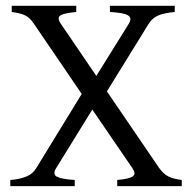

<svg xmlns="http://www.w3.org/2000/svg" viewBox="-20 -635 655 655"><path d="M379.9 0V-21Q401.4 -22.9 414.6 -26.1Q427.7 -29.3 433.6 -33.9Q439.5 -38.6 438.7 -45.4Q438 -52.2 431.2 -62L294.9 -261.2L171.9 -62Q158.2 -40.5 174.1 -32.2Q189.9 -23.9 234.9 -21V0H15.1V-21Q46.9 -23.4 69.3 -32.5Q91.8 -41.5 104 -62L258.8 -314.5L96.2 -553.2Q88.9 -564 82 -570.8Q75.2 -577.6 66.7 -582Q58.1 -586.4 47.1 -589.1Q36.1 -591.8 20 -594.2V-615.2H240.2V-594.2Q198.7 -590.3 186 -582.3Q173.3 -574.2 188 -553.2L308.6 -376L418.9 -553.2Q425.8 -564.5 424.8 -571.5Q423.8 -578.6 415.5 -583.3Q407.2 -587.9 392.1 -590.3Q377 -592.8 355 -594.2V-615.2H576.2V-594.2Q558.6 -592.3 544.7 -589.6Q530.8 -586.9 520 -582.3Q509.3 -577.6 501.2 -570.6Q493.2 -563.5 486.8 -553.2L344.7 -323.2L522.9 -62Q530.3 -51.8 537.8 -44.7Q545.4 -37.6 554.4 -33Q563.5 -28.3 574.7 -25.6Q585.9 -22.9 600.1 -21V0Z"/></svg>

Font: Gentium Plus Viet
Style: Regular
Weight: 400
Designer: J. Victor Gaultney, Annie Olsen, Iska Routamaa, Becca Hirsbrunner
Foundry: SIL International
Version: Version 5.000